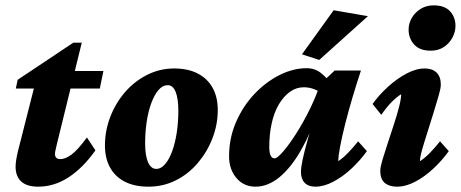

<svg xmlns="http://www.w3.org/2000/svg" viewBox="-20 -700 1747 728"><path d="M341.8 -129.9Q294.9 -63.5 240.2 -27.8Q185.5 7.8 125 7.8Q82 7.8 60.5 -11.7Q39.1 -31.2 39.1 -68.4Q39.1 -79.1 41.5 -94.2Q43.9 -109.4 47.9 -126L108.4 -364.3H40L46.9 -397.5L257.8 -538.1H290L253.9 -390.6L196.3 -156.2Q192.4 -138.7 190.4 -130.4Q188.5 -122.1 188.5 -116.2Q188.5 -96.7 209 -96.7Q227.5 -96.7 251 -113.8Q274.4 -130.9 309.6 -178.7ZM203.1 -364.3 215.8 -430.7H372.1L358.4 -364.3Z M543 7.8Q490.2 7.8 453.1 -11.2Q416 -30.3 397 -65.4Q377.9 -100.6 377.9 -148.4Q377.9 -204.1 397.9 -256.3Q418 -308.6 453.6 -350.1Q489.3 -391.6 537.6 -416Q585.9 -440.4 640.6 -440.4Q692.4 -440.4 729.5 -421.4Q766.6 -402.3 786.1 -367.2Q805.7 -332 805.7 -283.2Q805.7 -227.5 785.6 -175.8Q765.6 -124 730 -82Q694.3 -40 646.5 -16.1Q598.6 7.8 543 7.8ZM572.3 -59.6Q590.8 -59.6 606.4 -78.1Q622.1 -96.7 633.3 -127.9Q644.5 -159.2 650.4 -198.7Q656.2 -238.3 656.2 -280.3Q656.2 -326.2 646 -351.6Q635.7 -377 616.2 -377Q596.7 -377 581.1 -358.9Q565.4 -340.8 553.7 -309.1Q542 -277.3 536.1 -237.8Q530.3 -198.2 530.3 -156.2Q530.3 -109.4 541.5 -84.5Q552.7 -59.6 572.3 -59.6Z M949.2 7.8Q904.3 7.8 876.5 -24.9Q848.6 -57.6 848.6 -107.4Q848.6 -176.8 875 -237.3Q901.4 -297.9 944.8 -343.8Q988.3 -389.6 1040 -415.5Q1091.8 -441.4 1142.6 -441.4Q1173.8 -441.4 1196.8 -423.3Q1219.7 -405.3 1243.2 -373L1203.1 -342.8Q1188.5 -355.5 1169.9 -362.3Q1151.4 -369.1 1131.8 -369.1Q1103.5 -369.1 1079.6 -352.1Q1055.7 -335 1037.6 -304.7Q1019.5 -274.4 1010.3 -232.9Q1001 -191.4 1001 -142.6Q1001 -122.1 1005.9 -110.8Q1010.7 -99.6 1021.5 -99.6Q1031.2 -99.6 1053.7 -125.5Q1076.2 -151.4 1103.5 -194.3Q1130.9 -237.3 1156.2 -289.1Q1181.6 -340.8 1197.3 -392.6L1215.8 -401.4L1249 -432.6H1348.6Q1332 -382.8 1316.4 -330.1Q1300.8 -277.3 1288.6 -229Q1276.4 -180.7 1269.5 -144Q1262.7 -107.4 1262.7 -88.9Q1280.3 -100.6 1299.3 -120.1Q1318.4 -139.6 1337.9 -164.1L1371.1 -127Q1346.7 -92.8 1313.5 -61.5Q1280.3 -30.3 1244.1 -11.2Q1208 7.8 1175.8 7.8Q1149.4 7.8 1135.3 -6.8Q1121.1 -21.5 1121.1 -47.9Q1121.1 -64.5 1127.4 -94.7Q1133.8 -125 1147 -171.9Q1160.2 -218.8 1181.6 -284.2H1188.5Q1158.2 -194.3 1120.1 -128.4Q1082 -62.5 1038.6 -27.3Q995.1 7.8 949.2 7.8ZM1190.4 -472.7 1125 -494.1 1245.1 -661.1 1375 -638.7Z M1485.4 7.8Q1456.1 7.8 1439 -6.3Q1421.9 -20.5 1421.9 -52.7Q1421.9 -66.4 1430.2 -94.2Q1438.5 -122.1 1450.2 -157.2Q1461.9 -192.4 1473.6 -228.5Q1485.4 -264.6 1493.2 -294.9Q1501 -325.2 1501 -342.8Q1482.4 -331.1 1463.9 -312Q1445.3 -293 1425.8 -264.6L1392.6 -305.7Q1417 -339.8 1450.7 -370.6Q1484.4 -401.4 1521 -420.9Q1557.6 -440.4 1590.8 -440.4Q1619.1 -440.4 1635.3 -424.8Q1651.4 -409.2 1651.4 -378.9Q1651.4 -365.2 1643.1 -336.9Q1634.8 -308.6 1623.5 -271.5Q1612.3 -234.4 1600.6 -198.2Q1588.9 -162.1 1580.6 -132.8Q1572.3 -103.5 1572.3 -88.9Q1590.8 -100.6 1609.9 -120.1Q1628.9 -139.6 1648.4 -164.1L1681.6 -127Q1657.2 -92.8 1624 -61.5Q1590.8 -30.3 1554.7 -11.2Q1518.6 7.8 1485.4 7.8ZM1613.3 -507.8Q1571.3 -507.8 1550.3 -531.2Q1529.3 -554.7 1529.3 -587.9Q1529.3 -611.3 1541.5 -632.3Q1553.7 -653.3 1575.2 -666.5Q1596.7 -679.7 1624 -679.7Q1666 -679.7 1686.5 -657.2Q1707 -634.8 1707 -601.6Q1707 -579.1 1695.3 -557.1Q1683.6 -535.2 1662.6 -521.5Q1641.6 -507.8 1613.3 -507.8Z"/></svg>

Font: Crimson Pro ExtraBold
Style: Italic
Weight: 800
Italic angle: -12°
Designer: Jacques Le Bailly
Foundry: Baron von Fonthausen
Version: Version 1.003